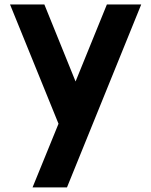

<svg xmlns="http://www.w3.org/2000/svg" viewBox="-20 -542 663 841"><path d="M122.6 278.8 236.3 0 23.9 -522.5H174.3L311 -185.1L448.2 -522.5H598.6L273.4 278.8Z"/></svg>

Font: Basically A Sans Serif
Style: Bold
Weight: 700
Designer: Hyung-Suk Kim
Foundry: Mental Design
Version: 1.000